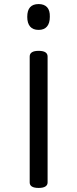

<svg xmlns="http://www.w3.org/2000/svg" viewBox="-20 -535 380 944"><path d="M170 -285Q214 -285 214 -257V362Q214 375 203 382Q192 389 170 389Q126 389 126 362V-257Q126 -271 137 -278Q148 -285 170 -285ZM170 -515Q197 -515 211.5 -499.5Q226 -484 225 -452Q225 -421 211 -404.5Q197 -388 170 -388Q142 -388 128 -404.5Q114 -421 114 -452Q114 -484 128 -499.5Q142 -515 170 -515Z"/></svg>

Font: Playwrite GB S
Style: Regular
Weight: 400
Designer: Veronika Burian, José Scaglione
Foundry: TypeTogether
Version: Version 1.000